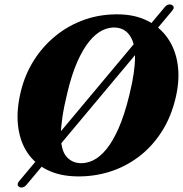

<svg xmlns="http://www.w3.org/2000/svg" viewBox="-20 -778 821 861"><path d="M66.6 60.3Q59.4 56.6 59.3 49.3Q59.2 42.1 66.1 34.1L720.1 -747.6Q726.5 -755.2 735 -757.3Q743.6 -759.4 750.8 -755.7Q758.5 -751.6 758.9 -744.9Q759.4 -738.3 752.8 -730.7L98 51.8Q91.2 59.7 82.7 62Q74.2 64.3 66.6 60.3ZM512.3 -713.6Q586.2 -712.6 641.7 -684.6Q697.3 -656.7 731.8 -607.2Q766.3 -557.8 776.5 -491Q786.7 -424.3 769 -345.2Q748.7 -255.2 705.1 -187.4Q661.5 -119.6 601.2 -74.3Q540.9 -29.1 469.5 -7.1Q398.2 14.8 321.9 12.9Q247.6 11.5 191.8 -16.1Q136 -43.7 102.5 -94Q69 -144.2 60.9 -214.2Q52.8 -284.1 73.9 -369.9Q92.4 -445 132.5 -508.2Q172.6 -571.4 230.4 -618.1Q288.1 -664.8 359.6 -689.9Q431.1 -715 512.3 -713.6ZM341.1 -46.2Q368.7 -45.2 398.1 -59.2Q427.4 -73.2 456.2 -107.8Q485 -142.4 511.6 -202.2Q538.1 -262.1 560.1 -352Q573.6 -406.8 579.7 -449.3Q585.7 -491.8 585.5 -524.3Q585.3 -568.1 574 -596.2Q562.6 -624.3 543.2 -638.7Q523.8 -653 498.4 -654.4Q468.9 -656.6 438.7 -641.8Q408.6 -627 380.3 -592.5Q352.1 -558 326.9 -501.4Q301.8 -444.8 282.3 -363.1Q266.8 -300.2 259.9 -253Q253 -205.8 252.9 -171.9Q252.9 -106.3 276.9 -77Q301 -47.8 341.1 -46.2Z"/></svg>

Font: Fraunces
Style: Italic
Weight: 900
Italic angle: -16°
Version: Version 1.000;[0bf87f6ff]